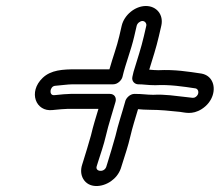

<svg xmlns="http://www.w3.org/2000/svg" viewBox="-20 -617 732 640"><path d="M435.6 -531C437.6 -539.6 447 -547 454.8 -547C463.2 -547 469.4 -538.8 467.6 -531L459.5 -496C450.5 -457.1 438.4 -421.3 425.5 -378.8C425.3 -378.2 425.1 -377.4 425 -377L421.3 -361C417.9 -345.9 429.8 -336 440.6 -336C459.5 -336 471.7 -333 496.9 -333C497.3 -333 497.9 -333 498.2 -333C545.9 -335.5 589.6 -328.7 632.2 -322.3C643.1 -319.7 645.3 -302.2 631.8 -293.5C624.8 -289.1 623.1 -291.1 596.3 -293.9C566.2 -297 530.2 -303.3 490.7 -301C468 -301.1 456 -304 429.2 -304H428.2C413.1 -304 399.9 -289.7 397.4 -279L397.1 -277.6C386.4 -238.9 374 -203.4 364.8 -163.6C355.4 -130.4 347.2 -102.2 337.7 -72.1L334.1 -60.6C326.8 -40.7 295.8 -44.7 302.5 -63.4L306.4 -75.9C315.2 -103.7 325.7 -133.1 333.1 -165C341.8 -202.8 353.8 -237.4 365.1 -277.8C368.8 -290.8 362.1 -304 346.2 -304H215.2C203.1 -304 181.1 -301.9 171.6 -300.8L161.4 -299.8C141.8 -297.5 145.6 -329.9 164 -331C179 -332 206.7 -336 222.6 -336H357.6C372.7 -336 385.9 -350.3 388.3 -361C398.4 -404.7 416.4 -448 427.5 -496ZM385.6 -531 377.5 -496C369.4 -460.9 356.4 -427.2 344.8 -386H234.1C188.7 -386 149.8 -383.8 122.1 -357.3C73 -310.3 99.2 -243.3 155.5 -250.2L165.8 -251.2C173.8 -252.1 196.4 -254 203.6 -254H308.1C299.7 -226 290.7 -197.9 283.2 -165.7C274.9 -136.2 266 -106.9 257.6 -80.1L254.1 -69C248.3 -51.5 249.4 -34.4 257.4 -20.7C276 11.2 319.8 8.2 350 -13C364.2 -23 376.3 -37.2 382.7 -55.5L386.6 -67.9C396.3 -98.9 407 -129.8 414.6 -163C421.6 -193.3 430.8 -221.5 440.1 -253.1C451.2 -252.2 463.2 -251 479.9 -251C514.3 -251 545.7 -247.6 579.9 -244.1C594.6 -242.6 620.5 -233.1 652.5 -253.5C691 -278.1 700.3 -321 686.2 -347.3C679.8 -359.3 668.8 -368.4 651.9 -371.7C607.2 -378.3 563.3 -385.7 507.8 -383C497.3 -383 488.6 -383.9 477.5 -384.8C488.8 -421.8 500.5 -457 509.5 -496L517.6 -531C526.1 -567.7 502.1 -597 466.3 -597C430 -597 393.9 -566.9 385.6 -531Z"/></svg>

Font: HoneyBee
Style: StrIt
Weight: 700
Foundry: Cannot Into Space Fonts
Version: Version 0.89